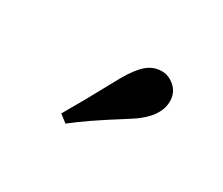

<svg xmlns="http://www.w3.org/2000/svg" viewBox="-56 -999 565 486"><g transform="rotate(30 226.5 -755.5)"><path d="M138 -654Q155 -683 173.5 -716Q192 -749 223 -806Q243 -841 262 -857.5Q281 -874 306 -874Q326 -874 343.5 -858.5Q361 -843 361 -817Q361 -794 344.5 -771.5Q328 -749 292 -727Q241 -695 212 -675Q183 -655 160 -637Z"/></g></svg>

Font: Early Summer Mincho Heavy
Style: Regular
Weight: 900
Designer: GuiWonder
Version: Version 1.002